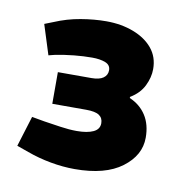

<svg xmlns="http://www.w3.org/2000/svg" viewBox="-55 -863 491 502"><g transform="rotate(10 191.0 -612.5)"><path d="M174 -415Q143 -415 110 -421Q77 -427 47 -438L16 -449L41 -530L75 -524Q95 -521 118.5 -517.5Q142 -514 162 -514Q190 -514 206 -521.5Q222 -529 222 -545Q222 -559 211.5 -566Q201 -573 177 -573H87V-657H176Q197 -657 207.5 -664.5Q218 -672 218 -685Q218 -699 204 -704.5Q190 -710 169 -710Q146 -710 121 -707.5Q96 -705 71 -700L55 -696L30 -775L53 -784Q86 -798 121.5 -804Q157 -810 189 -810Q229 -810 261.5 -797.5Q294 -785 312.5 -762.5Q331 -740 331 -708Q331 -686 320 -663.5Q309 -641 284 -626V-623Q312 -611 327.5 -587Q343 -563 343 -528Q343 -481 299 -448Q255 -415 174 -415Z"/></g></svg>

Font: REM
Style: Bold
Weight: 700
Designer: Octavio Pardo
Foundry: Ashler Design
Version: Version 1.005;gftools[0.9.28]